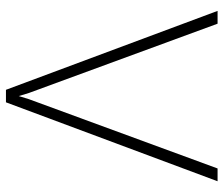

<svg xmlns="http://www.w3.org/2000/svg" viewBox="-73 -678 751 645"><g transform="rotate(90 302.5 -355.5)"><path d="M313 -76.7 545.9 -710.9H588.9L323.7 0H289.6ZM59.6 -710.9 292.5 -76.7 315.9 0H281.7L16.6 -710.9Z"/></g></svg>

Font: Roboto ExtraLight
Style: Regular
Weight: 250
Designer: Christian Robertson
Foundry: Google
Version: Version 3.009; 2024